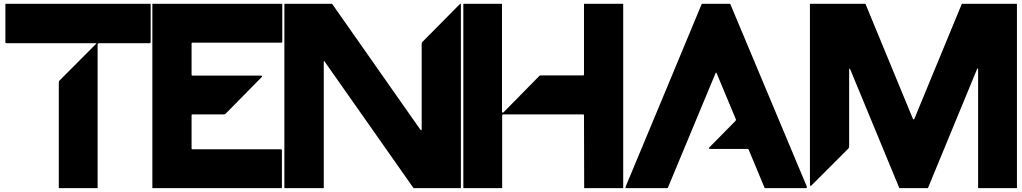

<svg xmlns="http://www.w3.org/2000/svg" viewBox="-20 -800 5271 990"><path d="M756.8 -780.3Q756.8 -714.8 756.8 -584Q756.8 -581.1 755.9 -579.1Q753.9 -577.1 750 -577.1Q663.1 -577.1 490.2 -577.1Q487.3 -577.1 485.4 -575.2Q483.4 -573.2 483.4 -570.3Q483.4 -323.2 483.4 169.9Q416 169.9 283.2 169.9Q283.2 -11.7 283.2 -376Q283.2 -378.9 284.2 -380.9Q285.2 -383.8 287.1 -384.8Q349.6 -448.2 475.6 -574.2Q477.5 -575.2 476.6 -576.2Q476.6 -577.1 474.6 -577.1Q321.3 -577.1 12.7 -577.1Q10.7 -577.1 9.8 -578.1Q7.8 -580.1 7.8 -582Q7.8 -648.4 7.8 -780.3Q185.5 -780.3 364.3 -780.3Q542 -780.3 719.7 -780.3Q729.5 -780.3 738.3 -780.3Q748 -780.3 756.8 -780.3Z M1435.5 -780.3Q1435.5 -714.8 1435.5 -585Q1435.5 -583 1434.6 -581.1Q1432.6 -580.1 1430.7 -580.1Q1322.3 -580.1 1212.9 -580.1Q1104.5 -580.1 996.1 -580.1Q990.2 -580.1 984.4 -580.1Q978.5 -580.1 972.7 -580.1Q970.7 -580.1 968.8 -579.1Q967.8 -577.1 967.8 -575.2Q967.8 -521.5 967.8 -415Q967.8 -413.1 968.8 -411.1Q970.7 -410.2 972.7 -410.2Q1090.8 -410.2 1327.1 -410.2Q1328.1 -410.2 1329.1 -409.2Q1331.1 -407.2 1331.1 -406.2Q1331.1 -405.3 1331.1 -404.3Q1330.1 -403.3 1330.1 -403.3Q1268.6 -340.8 1144.5 -214.8Q1142.6 -212.9 1139.6 -210.9Q1136.7 -210 1133.8 -210Q1080.1 -210 972.7 -210Q970.7 -210 968.8 -209Q967.8 -207 967.8 -205.1Q967.8 -148.4 967.8 -35.2Q967.8 -33.2 968.8 -31.2Q970.7 -30.3 972.7 -30.3Q1124 -30.3 1427.7 -30.3Q1430.7 -30.3 1432.6 -28.3Q1433.6 -27.3 1433.6 -24.4Q1433.6 41 1433.6 169.9Q1210.9 169.9 765.6 169.9Q765.6 -146.5 765.6 -780.3Q924.8 -780.3 1084 -780.3Q1243.2 -780.3 1402.3 -780.3Q1410.2 -780.3 1418.9 -780.3Q1426.8 -780.3 1435.5 -780.3Z M1692.4 -780.3Q1843.8 -564.5 2146.5 -132.8Q2150.4 -127.9 2152.3 -127.9Q2154.3 -127.9 2154.3 -134.8Q2154.3 -281.2 2154.3 -575.2Q2154.3 -578.1 2155.3 -580.1Q2156.2 -582 2158.2 -584Q2222.7 -649.4 2352.5 -780.3Q2353.5 -780.3 2354.5 -780.3Q2354.5 -780.3 2356.4 -780.3Q2356.4 -462.9 2356.4 169.9Q2275.4 169.9 2112.3 169.9Q1959 -47.9 1653.3 -483.4Q1651.4 -486.3 1650.4 -485.4Q1649.4 -485.4 1649.4 -482.4Q1649.4 -264.6 1649.4 169.9Q1582 169.9 1446.3 169.9Q1446.3 -146.5 1446.3 -780.3Q1504.9 -780.3 1563.5 -780.3Q1622.1 -780.3 1679.7 -780.3Q1683.6 -780.3 1686.5 -780.3Q1689.5 -780.3 1692.4 -780.3Z M2568.4 -780.3Q2568.4 -594.7 2568.4 -223.6Q2568.4 -221.7 2569.3 -220.7Q2571.3 -219.7 2573.2 -219.7Q2574.2 -219.7 2575.2 -219.7Q2575.2 -220.7 2576.2 -220.7Q2637.7 -283.2 2760.7 -408.2Q2761.7 -409.2 2763.7 -410.2Q2764.6 -411.1 2767.6 -411.1Q2839.8 -411.1 2986.3 -411.1Q2988.3 -411.1 2990.2 -412.1Q2991.2 -414.1 2991.2 -416Q2991.2 -537.1 2991.2 -780.3Q3058.6 -780.3 3193.4 -780.3Q3193.4 -462.9 3193.4 169.9Q3126 169.9 2992.2 169.9Q2992.2 44.9 2991.2 -205.1Q2991.2 -207 2990.2 -209Q2988.3 -210 2986.3 -210Q2848.6 -210 2574.2 -210Q2572.3 -210 2570.3 -209Q2569.3 -207 2569.3 -205.1Q2569.3 -80.1 2569.3 169.9Q2502.9 169.9 2369.1 169.9Q2369.1 -146.5 2369.1 -780.3Q2417 -780.3 2463.9 -780.3Q2510.7 -780.3 2558.6 -780.3Q2560.5 -780.3 2563.5 -780.3Q2565.4 -780.3 2568.4 -780.3Z M3745.1 -780.3Q3877 -465.8 4140.6 163.1Q4140.6 164.1 4140.6 166Q4140.6 167 4139.6 168Q4139.6 168.9 4138.7 168.9Q4137.7 168.9 4136.7 169.9Q4065.4 169.9 3922.9 169.9Q3895.5 104.5 3840.8 -27.3Q3840.8 -29.3 3837.9 -30.3Q3835.9 -32.2 3833 -32.2Q3769.5 -32.2 3643.6 -32.2Q3635.7 -32.2 3634.8 -34.2Q3633.8 -37.1 3639.6 -42Q3683.6 -86.9 3772.5 -176.8Q3773.4 -178.7 3774.4 -180.7Q3775.4 -182.6 3774.4 -184.6Q3741.2 -263.7 3675.8 -420.9Q3674.8 -425.8 3672.9 -425.8Q3670.9 -425.8 3668.9 -420.9Q3586.9 -223.6 3422.9 169.9Q3350.6 169.9 3206.1 169.9Q3205.1 167 3205.1 165Q3205.1 163.1 3206.1 162.1Q3304.7 -73.2 3402.3 -308.6Q3501 -544.9 3598.6 -780.3Q3632.8 -780.3 3668 -780.3Q3703.1 -780.3 3738.3 -780.3Q3740.2 -780.3 3741.2 -780.3Q3743.2 -780.3 3745.1 -780.3Z M4442.4 -780.3Q4524.4 -582 4687.5 -186.5Q4688.5 -185.5 4689.5 -184.6Q4690.4 -184.6 4692.4 -184.6Q4693.4 -184.6 4693.4 -185.5Q4693.4 -186.5 4694.3 -186.5Q4776.4 -384.8 4939.5 -780.3Q5034.2 -780.3 5223.6 -780.3Q5223.6 -462.9 5223.6 169.9Q5156.2 169.9 5023.4 169.9Q5023.4 -34.2 5023.4 -444.3Q5023.4 -444.3 5022.5 -446.3Q5021.5 -447.3 5020.5 -447.3Q5019.5 -447.3 5018.6 -446.3Q5018.6 -445.3 5018.6 -445.3Q4933.6 -240.2 4764.6 169.9Q4715.8 169.9 4617.2 169.9Q4533.2 -33.2 4365.2 -439.5Q4361.3 -447.3 4360.4 -446.3Q4358.4 -446.3 4358.4 -438.5Q4358.4 -306.6 4358.4 -44.9Q4358.4 -42 4357.4 -39.1Q4356.4 -36.1 4354.5 -34.2Q4291 29.3 4163.1 157.2Q4163.1 158.2 4161.1 158.2Q4159.2 158.2 4157.2 157.2Q4156.2 156.2 4156.2 155.3Q4156.2 154.3 4156.2 154.3Q4156.2 -157.2 4156.2 -780.3Q4224.6 -780.3 4292 -780.3Q4360.4 -780.3 4427.7 -780.3Q4431.6 -780.3 4435.5 -780.3Q4438.5 -780.3 4442.4 -780.3Z"/></svg>

Font: Avicii Garde
Style: Regular
Weight: 500
Version: Version 1.0